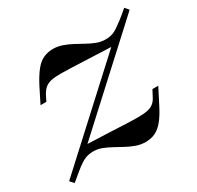

<svg xmlns="http://www.w3.org/2000/svg" viewBox="-132 -734 920 897"><g transform="rotate(-30 328.0 -285.0)"><path d="M28.7 11.3 10.6 -9.2 510.4 -468.3 510.1 -453.3Q435.1 -456.5 380.5 -458.7Q326 -460.9 288.9 -462.5Q251.8 -464.1 226.2 -464.1Q194.4 -464.1 174.5 -459.5Q154.6 -454.8 141.6 -443.5Q128.5 -432.1 117.5 -411L103.8 -383.6H72.4L112.3 -463.1Q135.3 -507.6 156.5 -534.1Q177.7 -560.6 201.2 -571.4Q224.7 -582.3 254.1 -582.3Q279.4 -582.3 303.7 -573.6Q328.1 -565 351.7 -552.4Q375.3 -539.9 398.3 -527.1Q421.3 -514.3 443.8 -505.9Q466.3 -497.5 489.1 -497.5Q501.3 -497.5 511.5 -499.1Q521.6 -500.7 532.9 -505.1Q544.1 -509.4 558.1 -519Q572.1 -528.7 591.8 -543.7Q611.4 -558.8 638.3 -582.3L656 -561.7L155.8 -102.6L156.9 -117.7Q227.6 -115.3 281.5 -112.7Q335.5 -110.1 374.5 -108.5Q413.5 -106.8 440.4 -106.8Q472.6 -106.8 492.5 -111.5Q512.4 -116.1 525.5 -127.5Q538.5 -138.8 548.3 -160L562.8 -187.4H594.2L553.5 -107.9Q531.2 -63.4 510.1 -37.3Q488.9 -11.2 465.6 0Q442.4 11.3 412.5 11.3Q386.4 11.3 362.3 2.6Q338.2 -6 314.9 -18.6Q291.7 -31.1 268.7 -43.7Q245.8 -56.2 223.5 -64.9Q201.1 -73.5 178 -73.5Q165.8 -73.5 155.4 -71.9Q145 -70.2 133.6 -65.7Q122.1 -61.2 107.9 -51.7Q93.7 -42.3 74.7 -26.8Q55.7 -11.4 28.7 11.3Z"/></g></svg>

Font: Playfair 5pt SemiExpanded Light 12pt
Style: Italic
Weight: 300
Italic angle: -15.6°
Version: Version 2.000;gftools[0.9.28]